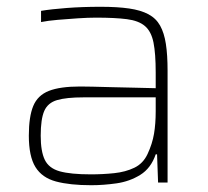

<svg xmlns="http://www.w3.org/2000/svg" viewBox="-20 -538 614 566"><path d="M249 8Q186 8 145 -3Q104 -14 84.5 -45.5Q65 -77 65 -138Q65 -194 78 -225.5Q91 -257 124 -270Q157 -283 216 -283Q228 -283 253 -282.5Q278 -282 310.5 -281Q343 -280 376.5 -279.5Q410 -279 439 -278V-324Q439 -380 432.5 -412.5Q426 -445 407.5 -461Q389 -477 354 -481.5Q319 -486 263 -486Q240 -486 209.5 -484Q179 -482 150 -479.5Q121 -477 101 -473V-506Q131 -511 177 -514.5Q223 -518 277 -518Q326 -518 360.5 -513Q395 -508 417.5 -496Q440 -484 452 -462.5Q464 -441 469 -408.5Q474 -376 474 -330V0H446L443 -83H439Q425 -42 393.5 -22.5Q362 -3 323.5 2.5Q285 8 249 8ZM248 -24Q283 -24 316.5 -27.5Q350 -31 376 -43.5Q402 -56 415 -84Q429 -114 434 -143.5Q439 -173 439 -210V-251H226Q176 -251 148.5 -243Q121 -235 110.5 -211Q100 -187 100 -138Q100 -92 112 -67Q124 -42 156 -33Q188 -24 248 -24Z"/></svg>

Font: Saira Thin
Style: Regular
Weight: 100
Designer: Hector Gatti with collaboration of the Omnibus-Type team
Foundry: Omnibus-Type
Version: Version 1.101